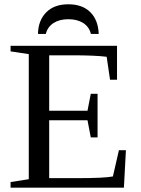

<svg xmlns="http://www.w3.org/2000/svg" viewBox="-20 -866 651 886"><path d="M28.8 -25.9 112.8 -39.1V-616.2L28.8 -628.9V-654.8H520V-498H487.8L472.2 -604Q417.5 -610.8 314 -610.8H207V-355H383.8L398.9 -433.1H430.2V-231.9H398.9L383.8 -311H207V-43.9H335.9Q461.9 -43.9 501 -51.8L528.8 -172.9H561L551.8 0H28.8ZM295.4 -846.2Q359.9 -846.2 396.5 -810.1Q433.1 -773.9 435.5 -709.5H399.4Q391.6 -742.2 364 -759.8Q336.4 -777.3 295.4 -777.3Q254.4 -777.3 227.1 -759.8Q199.7 -742.2 191.4 -709.5H155.3Q156.2 -771 192.9 -808.6Q229.5 -846.2 295.4 -846.2Z"/></svg>

Font: Tinos
Style: Regular
Weight: 400
Designer: Steve Matteson
Foundry: Monotype Imaging Inc.
Version: Version 1.23